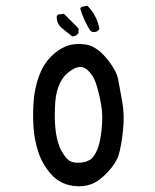

<svg xmlns="http://www.w3.org/2000/svg" viewBox="-20 -655 540 670"><path d="M238 -6Q189 -12 158 -47.5Q127 -83 113.5 -125Q100 -167 97 -209.5Q94 -252 97 -297.5Q100 -343 114.5 -385Q129 -427 155 -454.5Q181 -482 210.5 -493.5Q240 -505 277.5 -500Q315 -495 350.5 -453Q386 -411 392.5 -377Q399 -343 407 -297.5Q415 -252 409 -198Q403 -144 394.5 -115.5Q386 -87 356.5 -55Q327 -23 299 -12.5Q271 -2 238 -6ZM281 -91 297 -99Q308 -108 318.5 -130.5Q329 -153 334.5 -202.5Q340 -252 332.5 -292.5Q325 -333 315 -363.5Q305 -394 284 -412Q263 -430 234 -413Q205 -396 190.5 -367.5Q176 -339 173 -300Q170 -261 172 -224.5Q174 -188 182.5 -158Q191 -128 211.5 -103.5Q232 -79 281 -91ZM232 -528 197 -556Q177 -572 178 -598L182 -604L203 -607L254 -556V-540Q246 -528 232 -528ZM301 -544 295 -548Q272 -584 260 -625L264 -631L285 -635Q319 -600 327 -554Q318 -540 301 -544Z"/></svg>

Font: NaniFont Regular
Style: Regular
Weight: 400
Designer: Nanigashitei
Version: Version 1.036